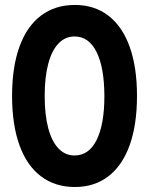

<svg xmlns="http://www.w3.org/2000/svg" viewBox="-20 -748 602 776"><path d="M28.8 -360.4Q28.8 -476.6 58.6 -559.1Q88.4 -641.6 145.5 -684.8Q202.6 -728 282.7 -728Q361.8 -728 418.2 -684.6Q474.6 -641.1 504.2 -558.6Q533.7 -476.1 533.7 -360.4Q533.7 -244.1 504.2 -161.6Q474.6 -79.1 418.2 -35.6Q361.8 7.8 282.7 7.8Q202.6 7.8 145.5 -35.4Q88.4 -78.6 58.6 -161.4Q28.8 -244.1 28.8 -360.4ZM401.9 -360.4Q401.4 -475.6 370.1 -538.1Q338.9 -600.6 281.2 -600.6Q243.2 -600.6 216.1 -572Q189 -543.5 174.8 -489.5Q160.6 -435.5 160.6 -360.4Q160.6 -284.7 174.8 -230.7Q189 -176.8 216.1 -148.2Q243.2 -119.6 281.2 -119.6Q339.4 -119.6 370.6 -182.4Q401.9 -245.1 401.9 -360.4Z"/></svg>

Font: Reddit Mono
Style: Bold
Weight: 700
Designer: Stephen Hutchings
Foundry: Reddit
Version: Version 1.009